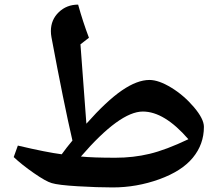

<svg xmlns="http://www.w3.org/2000/svg" viewBox="-20 -800 972 840"><path d="M473.1 20Q406.2 20 320.3 14.9Q234.4 9.8 206.1 1Q180.7 -6.3 128.2 -42.7Q75.7 -79.1 40 -112.8L58.1 -163.1Q184.6 -133.3 250 -125Q272.5 -156.2 296.9 -185.1Q258.8 -349.6 205.1 -637.2Q202.6 -650.9 202.6 -664.1Q202.6 -713.4 237.1 -746.6Q271.5 -779.8 321.8 -779.8Q342.3 -705.6 369.1 -634.8L332 -606L357.9 -258.8Q445.8 -357.9 512.9 -404.1Q580.1 -450.2 633.8 -450.2Q674.3 -450.2 729.5 -416.5Q784.7 -382.8 828.4 -331.3Q872.1 -279.8 872.1 -245.1Q872.1 -168.9 823.7 -110.1Q775.4 -51.3 676.5 -15.6Q577.6 20 473.1 20ZM605 -312Q503.9 -312 334 -115.2Q386.7 -109.9 484.9 -109.9Q563.5 -109.9 634.5 -127Q705.6 -144 804.2 -190.9Q699.2 -312 605 -312Z"/></svg>

Font: Droid Arabic Naskh
Style: Bold
Weight: 700
Designer: Pascal Zoghbi
Foundry: Ascender Corporation
Version: Version 1.00